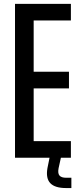

<svg xmlns="http://www.w3.org/2000/svg" viewBox="-20 -820 416 998"><path d="M58 0V-800H348.5V-713.5H155V-447H338.5V-360.5H155V-86.5H348.5V0ZM351 157.5H324Q265.5 157.5 241.5 132.2Q217.5 107 226.5 54.5L237.5 0H296.5L284.5 54.5Q279.5 80.5 289 92.2Q298.5 104 324.5 104H351Z"/></svg>

Font: Big Shoulders Text Thin SemiBold
Style: Regular
Weight: 600
Version: Version 2.002